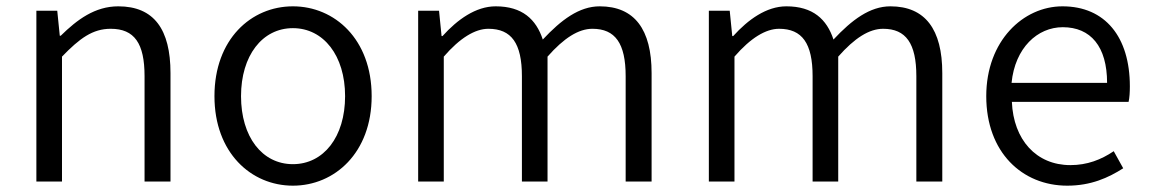

<svg xmlns="http://www.w3.org/2000/svg" viewBox="-20 -574 3634 607"><path d="M95 0H176V-395C232 -453 273 -483 330 -483C405 -483 437 -437 437 -333V0H519V-343C519 -481 467 -554 354 -554C280 -554 224 -512 172 -461H169L161 -540H95Z M906 13C1038 13 1155 -91 1155 -270C1155 -450 1038 -554 906 -554C774 -554 658 -450 658 -270C658 -91 774 13 906 13ZM906 -55C809 -55 742 -141 742 -270C742 -398 809 -485 906 -485C1003 -485 1071 -398 1071 -270C1071 -141 1003 -55 906 -55Z M1302 0H1383V-395C1434 -454 1482 -483 1524 -483C1597 -483 1630 -437 1630 -333V0H1711V-395C1763 -454 1809 -483 1853 -483C1925 -483 1958 -437 1958 -333V0H2040V-343C2040 -481 1986 -554 1876 -554C1811 -554 1754 -511 1696 -449C1675 -513 1631 -554 1547 -554C1484 -554 1426 -512 1379 -460H1376L1368 -540H1302Z M2221 0H2302V-395C2353 -454 2401 -483 2443 -483C2516 -483 2549 -437 2549 -333V0H2630V-395C2682 -454 2728 -483 2772 -483C2844 -483 2877 -437 2877 -333V0H2959V-343C2959 -481 2905 -554 2795 -554C2730 -554 2673 -511 2615 -449C2594 -513 2550 -554 2466 -554C2403 -554 2345 -512 2298 -460H2295L2287 -540H2221Z M3354 13C3429 13 3484 -12 3531 -42L3501 -96C3461 -69 3417 -52 3364 -52C3256 -52 3184 -132 3179 -252H3548C3551 -265 3552 -283 3552 -301C3552 -457 3474 -554 3339 -554C3215 -554 3098 -445 3098 -270C3098 -92 3212 13 3354 13ZM3178 -312C3189 -423 3260 -488 3340 -488C3428 -488 3480 -427 3480 -312Z"/></svg>

Font: Source Han Sans JP Normal
Style: Regular
Weight: 350
Designer: Ryoko NISHIZUKA 西塚涼子 (kana, bopomofo & ideographs); Paul D. Hunt (Latin, Greek & Cyrillic); Sandoll Communications 산돌커뮤니
Foundry: Adobe
Version: Version 2.002;hotconv 1.0.116;makeotfexe 2.5.65601